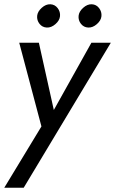

<svg xmlns="http://www.w3.org/2000/svg" viewBox="-38 -660 539 899"><path d="M330 -586Q332 -606 351.5 -623.5Q371 -641 392 -640Q413 -639 426 -622Q439 -605 437 -584Q435 -564 415.5 -547Q396 -530 375 -531Q354 -532 341 -548.5Q328 -565 330 -586ZM136 -586Q138 -606 157.5 -623.5Q177 -641 198 -640Q219 -639 232 -622Q245 -605 243 -584Q241 -564 221.5 -547Q202 -530 181 -531Q160 -532 147 -548.5Q134 -565 136 -586ZM481 -460 73 219H-18L156 -68L52 -460H144L214 -145L390 -460Z"/></svg>

Font: Von Book
Style: Italic
Weight: 400
Version: Version 4.000; ttfautohint (v1.8.4.7-5d5b)